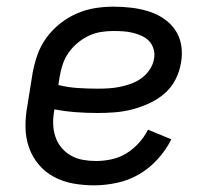

<svg xmlns="http://www.w3.org/2000/svg" viewBox="-20 -548 640 576"><path d="M262 8Q230 8 199.5 2.5Q169 -3 142.5 -17Q116 -31 96.5 -54Q77 -77 67 -105.5Q57 -134 56.5 -166Q56 -198 62 -230L78 -330Q83 -357 92.5 -384Q102 -411 119.5 -435Q137 -459 160.5 -477.5Q184 -496 210.5 -507.5Q237 -519 264.5 -523.5Q292 -528 320 -528Q347 -528 373 -525Q399 -522 424 -514.5Q449 -507 470 -493Q491 -479 505 -459Q519 -439 523.5 -413Q528 -387 523 -360Q519 -334 506.5 -309.5Q494 -285 473 -267Q452 -249 426.5 -237.5Q401 -226 375.5 -219.5Q350 -213 324 -211Q298 -209 273 -209Q240 -209 207 -211.5Q174 -214 143 -220V-218Q139 -197 139.5 -177Q140 -157 146 -138.5Q152 -120 164 -105.5Q176 -91 192.5 -81.5Q209 -72 228.5 -68.5Q248 -65 268 -65Q291 -65 314.5 -70Q338 -75 358.5 -87.5Q379 -100 396 -118.5Q413 -137 424 -159L494 -130Q478 -98 453 -70.5Q428 -43 397 -25Q366 -7 331 0.5Q296 8 262 8ZM273 -282Q289 -282 306 -283Q323 -284 340 -287.5Q357 -291 373.5 -297Q390 -303 404.5 -313.5Q419 -324 429 -339Q439 -354 442 -371Q445 -386 441 -400Q437 -414 428 -424Q419 -434 406 -440Q393 -446 379 -449.5Q365 -453 350 -454Q335 -455 320 -455Q301 -455 282.5 -452Q264 -449 246 -440.5Q228 -432 212.5 -419Q197 -406 185.5 -389.5Q174 -373 168 -354.5Q162 -336 159 -318L155 -293Q183 -286 213 -284Q243 -282 273 -282Z"/></svg>

Font: Iosevka Extended
Style: Italic
Weight: 400
Width: 7
Italic angle: -9°
Monospace: yes
Designer: Belleve Invis
Foundry: Belleve Invis
Version: Version 32.5.0; ttfautohint (v1.8.4)